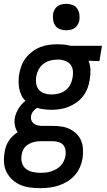

<svg xmlns="http://www.w3.org/2000/svg" viewBox="-41 -759 561 1002"><path d="M170 223H169Q142 223 115.5 219.5Q89 216 65.5 206Q42 196 23.5 179Q5 162 -6.5 139.5Q-18 117 -20 90.5Q-22 64 -17 37Q-15 21 -10 6Q-5 -9 4 -23Q13 -37 25 -48.5Q37 -60 51 -69Q41 -84 37 -103.5Q33 -123 36 -143Q41 -168 55.5 -192Q70 -216 92 -233Q79 -245 71 -261.5Q63 -278 59.5 -296Q56 -314 56 -333.5Q56 -353 59 -372Q63 -394 71 -416Q79 -438 94 -457Q109 -476 128.5 -490.5Q148 -505 170 -513.5Q192 -522 214.5 -525Q237 -528 259 -528Q276 -528 292 -526.5Q308 -525 323 -521L328 -520H491L478 -440L421 -442Q430 -420 431 -394Q432 -368 427 -342Q424 -320 415.5 -298Q407 -276 392.5 -257Q378 -238 358 -224Q338 -210 316.5 -201.5Q295 -193 272.5 -189.5Q250 -186 228 -186Q208 -186 188.5 -188.5Q169 -191 152 -196Q140 -189 131.5 -177.5Q123 -166 121 -153Q119 -142 122.5 -132Q126 -122 133.5 -115.5Q141 -109 151.5 -106Q162 -103 173 -102H235Q259 -102 281.5 -98.5Q304 -95 324 -85Q344 -75 359.5 -59.5Q375 -44 383 -23.5Q391 -3 392 20.5Q393 44 390 67Q386 91 376 114Q366 137 349 156Q332 175 310 188.5Q288 202 264.5 209.5Q241 217 217 220Q193 223 170 223ZM228 -266Q247 -266 266 -271Q285 -276 301 -288Q317 -300 326 -318Q335 -336 338 -355Q341 -372 339.5 -389Q338 -406 328.5 -419.5Q319 -433 304 -439.5Q289 -446 272 -448H259Q240 -448 221 -443Q202 -438 186 -426Q170 -414 160.5 -396Q151 -378 148 -359Q145 -340 148 -321.5Q151 -303 162.5 -290Q174 -277 191.5 -271.5Q209 -266 228 -266ZM170 143Q184 143 198 141.5Q212 140 225.5 135.5Q239 131 252 124Q265 117 275.5 106Q286 95 292 81.5Q298 68 301 54Q303 39 300.5 23.5Q298 8 289 -2.5Q280 -13 265 -17.5Q250 -22 235 -22H167Q152 -22 136 -18Q120 -14 105.5 -5Q91 4 82.5 18.5Q74 33 72 49Q68 70 73.5 90Q79 110 94 122Q109 134 129 138.5Q149 143 170 143ZM304 -601Q288 -601 272.5 -606.5Q257 -612 248 -624.5Q239 -637 236.5 -653.5Q234 -670 236 -687Q238 -698 244 -709Q250 -720 260 -727Q270 -734 281.5 -736.5Q293 -739 305 -739Q321 -739 336.5 -733.5Q352 -728 361 -715.5Q370 -703 373 -686.5Q376 -670 373 -653Q371 -642 365 -631Q359 -620 349 -613Q339 -606 327.5 -603.5Q316 -601 304 -601Z"/></svg>

Font: Iosevka SS18 Medium
Style: Italic
Weight: 500
Italic angle: -9°
Monospace: yes
Designer: Belleve Invis
Foundry: Belleve Invis
Version: Version 25.1.1; ttfautohint (v1.8.4)